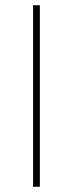

<svg xmlns="http://www.w3.org/2000/svg" viewBox="-20 -717 280 737"><path d="M107 -697H133V0H107Z"/></svg>

Font: FreesentationVF
Style: Regular
Weight: 400
Designer: glyphs from Roboto by Christian Robertson / Hangul glyphs from Noto Sans CJK(Source Han Sans) by Jang Soo-young and Kang
Foundry: PT&
Version: Version 2.001;Glyphs 3.3.1 (3343)